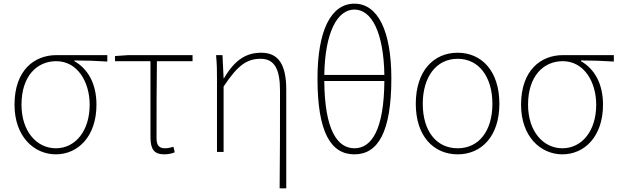

<svg xmlns="http://www.w3.org/2000/svg" viewBox="-20 -827 3374 1045"><path d="M284 13C404 13 505 -84 505 -257C505 -371 459 -452 385 -494V-498C446 -498 503 -496 564 -492V-527H287C167 -527 59 -445 59 -257C59 -84 165 13 284 13ZM284 -20C179 -20 97 -113 97 -257C97 -413 181 -494 286 -494C402 -494 468 -381 468 -257C468 -113 389 -20 284 -20Z M875 13C898 13 920 7 931 2L924 -28C911 -24 894 -20 878 -20C845 -20 832 -37 832 -75C832 -215 832 -353 834 -494H1028V-527H678L606 -522V-494H799V-81C799 -14 819 13 875 13Z M1502 198H1538V-339C1538 -475 1496 -540 1402 -540C1321 -540 1259 -503 1199 -401H1197L1191 -527H1156C1161 -474 1161 -438 1161 -396V0H1197V-356C1275 -474 1325 -507 1399 -507C1474 -507 1504 -450 1504 -334C1504 -158 1504 21 1502 198Z M1909 13C2037 13 2110 -108 2110 -400C2110 -658 2037 -807 1909 -807C1780 -807 1708 -658 1708 -400C1708 -108 1780 13 1909 13ZM1909 -775C2002 -775 2068 -652 2072 -419H1745C1749 -652 1816 -775 1909 -775ZM1909 -20C1815 -20 1747 -122 1745 -386H2072C2070 -122 2003 -20 1909 -20Z M2471 13C2601 13 2698 -86 2698 -262C2698 -441 2601 -540 2471 -540C2340 -540 2243 -441 2243 -262C2243 -86 2340 13 2471 13ZM2471 -20C2354 -20 2281 -115 2281 -262C2281 -408 2354 -507 2471 -507C2587 -507 2660 -408 2660 -262C2660 -115 2587 -20 2471 -20Z M3041 13C3161 13 3262 -84 3262 -257C3262 -371 3216 -452 3142 -494V-498C3203 -498 3260 -496 3321 -492V-527H3044C2924 -527 2816 -445 2816 -257C2816 -84 2922 13 3041 13ZM3041 -20C2936 -20 2854 -113 2854 -257C2854 -413 2938 -494 3043 -494C3159 -494 3225 -381 3225 -257C3225 -113 3146 -20 3041 -20Z"/></svg>

Font: Source Han Sans JP ExtraLight
Style: Regular
Weight: 250
Designer: Ryoko NISHIZUKA 西塚涼子 (kana, bopomofo & ideographs); Paul D. Hunt (Latin, Greek & Cyrillic); Sandoll Communications 산돌커뮤니
Foundry: Adobe
Version: Version 2.001;hotconv 1.0.107;makeotfexe 2.5.65593